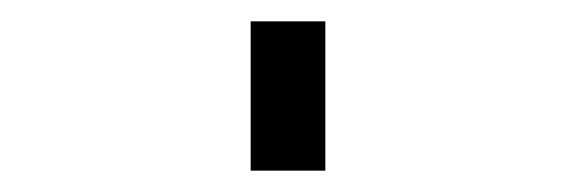

<svg xmlns="http://www.w3.org/2000/svg" viewBox="-20 60 540 180"><path d="M215 220V80H285V220Z"/></svg>

Font: Iosevka
Style: Regular
Weight: 400
Monospace: yes
Designer: Belleve Invis
Foundry: Belleve Invis
Version: Version 33.2.3; ttfautohint (v1.8.4)